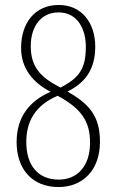

<svg xmlns="http://www.w3.org/2000/svg" viewBox="-20 -744 469 774"><path d="M216 10C312 10 383 -56 383 -173C383 -281 334 -328 252 -375C321 -409 364 -462 364 -556C364 -651 310 -724 217 -724C118 -724 65 -648 65 -551C65 -467 114 -410 184 -374C99 -337 47 -273 47 -171C47 -63 109 10 216 10ZM224 -391C145 -431 104 -473 104 -558C104 -638 146 -694 216 -694C294 -694 326 -625 326 -556C326 -472 304 -432 224 -391ZM217 -20C131 -20 86 -80 86 -171C86 -253 120 -318 212 -358C309 -306 343 -254 343 -169C343 -73 291 -20 217 -20Z"/></svg>

Font: Noto Serif Armenian ExtraCondensed ExtraLight
Style: Regular
Weight: 200
Width: 2
Designer: Monotype Design Team
Foundry: Monotype Imaging Inc.
Version: Version 2.008